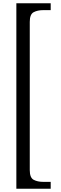

<svg xmlns="http://www.w3.org/2000/svg" viewBox="-20 -793 370 1174"><path d="M80 361V-773H290V-731H244Q210 -731 186 -718.5Q162 -706 162 -659V247Q162 294 186 306.5Q210 319 244 319H290V361Z"/></svg>

Font: Noto Serif Telugu
Style: Regular
Weight: 400
Designer: Jelle Bosma - Monotype Design Team
Foundry: Monotype Imaging Inc.
Version: Version 2.003